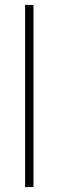

<svg xmlns="http://www.w3.org/2000/svg" viewBox="-20 -760 238 780"><path d="M82 0V-740H116V0Z"/></svg>

Font: Encode Sans Cnd Th
Style: Regular
Weight: 100
Width: 3
Designer: Multiple Designers
Foundry: Impallari Type
Version: Version 3.002; ttfautohint (v1.8.3) -l 8 -r 50 -G 200 -x 14 